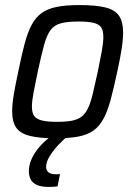

<svg xmlns="http://www.w3.org/2000/svg" viewBox="-20 -538 534 758"><path d="M201 8Q136 8 98 -1.5Q60 -11 44 -34Q28 -57 28 -99Q28 -127 34.5 -165.5Q41 -204 52 -255Q65 -319 77 -364.5Q89 -410 105 -440Q121 -470 145 -487Q169 -504 205 -511Q241 -518 294 -518Q359 -518 396.5 -508.5Q434 -499 450 -475.5Q466 -452 466 -410Q466 -382 460 -343.5Q454 -305 443 -255Q429 -190 417 -145Q405 -100 389 -70Q373 -40 349.5 -23Q326 -6 290 1Q254 8 201 8ZM205 -57Q241 -57 264 -61.5Q287 -66 302 -77.5Q317 -89 327.5 -111Q338 -133 346.5 -168.5Q355 -204 366 -255Q376 -303 382 -336.5Q388 -370 388 -392Q388 -418 379 -430.5Q370 -443 348.5 -448Q327 -453 290 -453Q246 -453 220 -446Q194 -439 179 -418.5Q164 -398 153.5 -358.5Q143 -319 129 -255Q119 -206 112.5 -172.5Q106 -139 106 -117Q106 -92 115.5 -79.5Q125 -67 147 -62Q169 -57 205 -57ZM172 200Q143 200 125.5 192Q108 184 101 170Q94 156 94 138Q94 100 121 61Q148 22 195 -10L248 0Q231 12 211 33.5Q191 55 176.5 78Q162 101 162 122Q162 134 171 142Q180 150 202 150Q204 150 207 150Q210 150 217 149L207 198Q198 199 189 199.5Q180 200 172 200Z"/></svg>

Font: Saira SemiCondensed
Style: Italic
Weight: 400
Width: 4
Italic angle: -12°
Designer: Hector Gatti with collaboration of the Omnibus-Type team
Foundry: Omnibus-Type
Version: Version 1.101